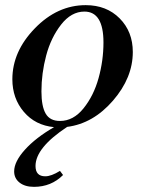

<svg xmlns="http://www.w3.org/2000/svg" viewBox="-20 -482 564 746"><path d="M112 244Q77 244 56 227.5Q35 211 35 184Q35 146 77 99.5Q119 53 190 12Q117 5 72.5 -47.5Q28 -100 28 -174Q28 -282 115.5 -372Q203 -462 313 -462Q394 -462 445 -410.5Q496 -359 496 -280Q496 -180 419 -91Q342 -2 241 11Q118 92 118 163Q118 203 156 203Q179 203 213 182L225 198Q179 244 112 244ZM213 -12Q265 -12 304.5 -61Q344 -110 363 -178.5Q382 -247 382 -317Q382 -437 308 -437Q257 -437 217.5 -386.5Q178 -336 159.5 -266.5Q141 -197 141 -127Q141 -69 157.5 -40.5Q174 -12 213 -12Z"/></svg>

Font: Libre Bodoni
Style: Italic
Weight: 400
Italic angle: -13°
Designer: Pablo Impallari, Rodrigo Fuenzalida
Foundry: Pablo Impallari, Rodrigo Fuenzalida
Version: Version 1.001